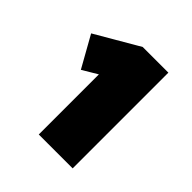

<svg xmlns="http://www.w3.org/2000/svg" viewBox="-117 -882 529 529"><g transform="rotate(45 147.5 -617.5)"><path d="M111 -431V-730L134 -679L67 -639L16 -730L143 -804H243V-431H177Q163 -431 147 -431Q131 -431 111 -431Z"/></g></svg>

Font: Lexend Tera ExtraBold
Style: Regular
Weight: 800
Designer: Bonnie Shaver-Troup, Thomas Jockin
Foundry: Lexend
Version: Version 1.007